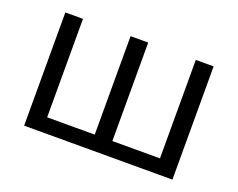

<svg xmlns="http://www.w3.org/2000/svg" viewBox="-91 -699 1063 859"><g transform="rotate(20 440.5 -269.5)"><path d="M87.9 0V-539.1H171.9V-70.3H398.4V-539.1H482.4V-70.3H709V-539.1H793.9V0Z"/></g></svg>

Font: Min Sans
Style: Regular
Weight: 400
Designer: Jinseong-Kim, NotoSansCJK, Nunito
Foundry: Jinseong-Kim
Version: Version 1.400;Glyphs 3.1.2 (3151)